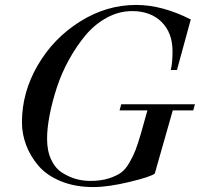

<svg xmlns="http://www.w3.org/2000/svg" viewBox="-20 -747 836 779"><path d="M681 -299 608 -43Q593 -30 506 -9Q419 12 359 12Q285 12 227.5 -11.5Q170 -35 136.5 -74Q103 -113 86 -158.5Q69 -204 69 -251Q69 -372 133 -482Q197 -592 304.5 -659.5Q412 -727 532 -727Q638 -727 754 -668L698 -463H673Q680 -492 680 -539Q680 -614 635.5 -658Q591 -702 516 -702Q463 -702 414 -675.5Q365 -649 328 -605Q291 -561 260.5 -506Q230 -451 211 -393Q192 -335 181.5 -281Q171 -227 171 -184Q171 -134 188 -98.5Q205 -63 233.5 -45.5Q262 -28 289.5 -20.5Q317 -13 347 -13Q388 -13 419 -22.5Q450 -32 469.5 -45.5Q489 -59 505 -87Q521 -115 530 -138.5Q539 -162 552 -206L578 -299H465L472 -324H771L764 -299Z"/></svg>

Font: Justus
Style: Italic
Weight: 400
Italic angle: -12°
Version: Version 001.001